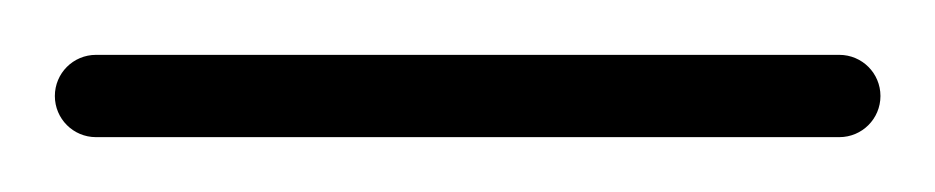

<svg xmlns="http://www.w3.org/2000/svg" viewBox="-35 -35 341 70"><path d="M0 -15C-8.3 -15 -15 -8.3 -15 0C-15 8.3 -8.3 15 0 15C90.3 15 180.7 15 271 15C279.3 15 286 8.3 286 0C286 -8.3 279.3 -15 271 -15C180.7 -15 90.3 -15 0 -15Z"/></svg>

Font: FRB American Cursive Just Baseline
Style: Italic
Weight: 400
Italic angle: -25°
Version: Version 2.0;Modular Font Editor K font №1